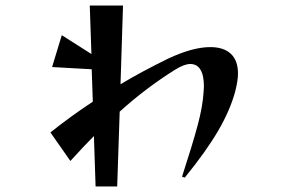

<svg xmlns="http://www.w3.org/2000/svg" viewBox="-20 -628 1040 693"><path d="M234 -47 162 -150Q236 -209 315 -261L311 -378L168 -386L203 -501L310 -433L304 -608H424L415 -324Q490 -369 586 -416Q675 -458 739 -458Q787 -458 813 -434Q839 -410 839 -362Q839 -338 829 -298Q811 -231 768 -157Q725 -83 647 13L637 10Q675 -107 693.5 -176Q712 -245 715 -298L716 -316Q716 -356 703.5 -376.5Q691 -397 667 -397Q645 -397 613 -377Q507 -311 412 -225L403 45H325L319 -137Q284 -102 234 -47Z"/></svg>

Font: Tiejili SC
Style: Regular
Weight: 400
Designer: Buernia
Foundry: Ershou Xiaoxi Press
Version: Version 1.100